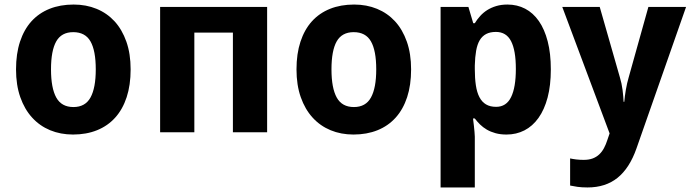

<svg xmlns="http://www.w3.org/2000/svg" viewBox="-20 -576 3007 836"><path d="M202.1 -273.9Q202.1 -192.4 225.1 -151.1Q248 -109.9 299.8 -109.9Q351.1 -109.9 374 -151.4Q397 -192.9 397 -273.9Q397 -355.5 374 -395.8Q351.1 -436 298.8 -436Q247.6 -436 224.9 -395.8Q202.1 -355.5 202.1 -273.9ZM548.8 -273.9Q548.8 -205.6 531.5 -152.8Q514.2 -100.1 481.7 -64Q449.2 -27.8 402.6 -9Q356 9.8 297.9 9.8Q243.7 9.8 198.2 -9Q152.8 -27.8 119.9 -64Q86.9 -100.1 68.4 -152.8Q49.8 -205.6 49.8 -273.9Q49.8 -341.8 67.1 -394.5Q84.5 -447.3 116.9 -483.2Q149.4 -519 195.8 -537.6Q242.2 -556.2 300.8 -556.2Q355 -556.2 400.4 -537.6Q445.8 -519 478.8 -483.2Q511.7 -447.3 530.3 -394.5Q548.8 -341.8 548.8 -273.9Z M1143.1 -545.9V0H994.1V-434.1H826.2V0H677.2V-545.9Z M1423.3 -273.9Q1423.3 -192.4 1446.3 -151.1Q1469.2 -109.9 1521 -109.9Q1572.3 -109.9 1595.2 -151.4Q1618.2 -192.9 1618.2 -273.9Q1618.2 -355.5 1595.2 -395.8Q1572.3 -436 1520 -436Q1468.8 -436 1446 -395.8Q1423.3 -355.5 1423.3 -273.9ZM1770 -273.9Q1770 -205.6 1752.7 -152.8Q1735.4 -100.1 1702.9 -64Q1670.4 -27.8 1623.8 -9Q1577.1 9.8 1519 9.8Q1464.8 9.8 1419.4 -9Q1374 -27.8 1341.1 -64Q1308.1 -100.1 1289.6 -152.8Q1271 -205.6 1271 -273.9Q1271 -341.8 1288.3 -394.5Q1305.7 -447.3 1338.1 -483.2Q1370.6 -519 1417 -537.6Q1463.4 -556.2 1522 -556.2Q1576.2 -556.2 1621.6 -537.6Q1667 -519 1700 -483.2Q1732.9 -447.3 1751.5 -394.5Q1770 -341.8 1770 -273.9Z M2185.5 9.8Q2158.7 9.8 2137.5 3.9Q2116.2 -2 2099.6 -11.7Q2083 -21.5 2070.3 -33.9Q2057.6 -46.4 2047.4 -60.1H2039.6Q2041.5 -43 2043.5 -27.8Q2044.9 -15.1 2046.1 -1.7Q2047.4 11.7 2047.4 19V240.2H1898.4V-545.9H2019.5L2040.5 -475.1H2047.4Q2057.6 -491.7 2070.8 -506.3Q2084 -521 2101.3 -532Q2118.7 -543 2140.6 -549.6Q2162.6 -556.2 2189.5 -556.2Q2231.9 -556.2 2266.6 -538.1Q2301.3 -520 2326.2 -484.4Q2351.1 -448.7 2364.7 -396Q2378.4 -343.3 2378.4 -273.9Q2378.4 -204.1 2364.3 -151.1Q2350.1 -98.1 2324.5 -62.3Q2298.8 -26.4 2263.4 -8.3Q2228 9.8 2185.5 9.8ZM2139.2 -437Q2114.3 -437 2096.9 -428Q2079.6 -418.9 2068.8 -400.9Q2058.1 -382.8 2053.2 -355.2Q2048.3 -327.6 2047.4 -291V-274.9Q2047.4 -235.4 2052 -204.6Q2056.6 -173.8 2067.4 -153.1Q2078.1 -132.3 2095.9 -121.6Q2113.8 -110.8 2140.1 -110.8Q2184.6 -110.8 2205.3 -153.1Q2226.1 -195.3 2226.1 -275.9Q2226.1 -356.4 2205.3 -396.7Q2184.6 -437 2139.2 -437Z M2428.2 -545.9H2591.3L2679.2 -238.8Q2687 -213.4 2690.7 -184.6Q2694.3 -155.8 2695.3 -132.8H2698.2Q2699.2 -144 2700.9 -157.7Q2702.6 -171.4 2705.1 -185.5Q2707.5 -199.7 2710.7 -213.6Q2713.9 -227.5 2717.3 -238.8L2803.2 -545.9H2967.3L2751.5 69.8Q2721.2 156.2 2668.9 198.2Q2616.7 240.2 2538.1 240.2Q2512.7 240.2 2494.1 237.5Q2475.6 234.9 2462.4 231.9V113.8Q2472.7 116.2 2488.3 118.2Q2503.9 120.1 2521 120.1Q2544.4 120.1 2561 113.8Q2577.6 107.4 2589.6 95.9Q2601.6 84.5 2610.1 68.4Q2618.7 52.2 2625 32.2L2634.3 4.9Z"/></svg>

Font: Droid Sans
Style: Bold
Weight: 700
Foundry: Ascender Corporation
Version: Version 1.00 build 112